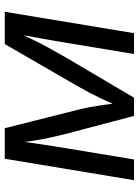

<svg xmlns="http://www.w3.org/2000/svg" viewBox="91 -670 579 801"><g transform="rotate(-90 380.5 -269.5)"><path d="M29.3 0 118.7 -539.1H246.1L322.3 -236.8Q329.1 -210.4 333.5 -186.8Q337.9 -163.1 341.1 -141.8Q344.2 -120.6 346.7 -100.6Q349.1 -80.6 351.6 -61H335.9Q344.7 -81.5 353.8 -101.8Q362.8 -122.1 373 -143.3Q383.3 -164.6 395.3 -187.5Q407.2 -210.4 422.4 -236.8L597.2 -539.1H731.9L642.6 0H555.7L602.1 -279.8Q606.4 -308.1 611.6 -336.2Q616.7 -364.3 621.6 -392.3Q626.5 -420.4 631.6 -447.8Q636.7 -475.1 641.6 -501.5H652.3Q634.3 -460.4 617.7 -426.3Q601.1 -392.1 582.3 -357.4Q563.5 -322.8 538.6 -279.8L373.5 0H297.4L223.6 -279.8Q212.9 -322.3 205.6 -356.7Q198.2 -391.1 193.1 -425.5Q188 -460 182.6 -501.5H195.8Q191.4 -473.1 187.7 -446.3Q184.1 -419.4 179.9 -392.6Q175.8 -365.7 171.4 -337.9Q167 -310.1 162.1 -279.8L115.7 0Z"/></g></svg>

Font: Inter 18pt
Style: Italic
Weight: 400
Italic angle: -9.3988°
Designer: Rasmus Andersson
Foundry: rsms
Version: Version 4.001;git-66647c0bb